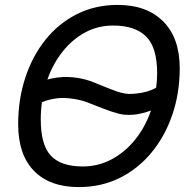

<svg xmlns="http://www.w3.org/2000/svg" viewBox="-20 -746 768 782"><path d="M301 16Q183 16 118.5 -50Q54 -116 54 -240Q54 -341 83 -429.5Q112 -518 165.5 -584.5Q219 -651 293.5 -688.5Q368 -726 459 -726Q578 -726 645 -658.5Q712 -591 712 -468Q712 -367 682 -279Q652 -191 597 -124.5Q542 -58 467 -21Q392 16 301 16ZM363 -410Q405 -393 430.5 -383Q456 -373 473 -368.5Q490 -364 503.5 -363.5Q517 -363 535 -365Q556 -367 576 -372.5Q596 -378 616 -389Q620 -418 620 -448Q620 -553 575 -597.5Q530 -642 441 -642Q379 -642 327 -614Q275 -586 235.5 -536.5Q196 -487 173 -422Q197 -429 223 -431Q255 -435 294 -429Q333 -423 363 -410ZM317 -68Q380 -68 434.5 -97Q489 -126 530.5 -177.5Q572 -229 595 -296Q561 -283 526 -279Q504 -277 485 -279Q466 -281 436 -291Q406 -301 351 -323Q319 -337 282 -343Q245 -349 215 -346Q181 -342 151 -330Q146 -296 146 -260Q146 -155 187.5 -111.5Q229 -68 317 -68Z"/></svg>

Font: Geist Regular
Style: Italic
Weight: 400
Italic angle: -12°
Designer: Basement.studio, Andrés Briganti, Mateo Zaragoza
Foundry: Basement.studio, Vercel, Andrés Briganti, Guido Ferreyra, Mateo Zaragoza
Version: Version 1.500; ttfautohint (v1.8.4.7-5d5b)